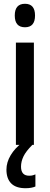

<svg xmlns="http://www.w3.org/2000/svg" viewBox="-20 -765 263 1014"><path d="M112 -745Q165 -745 165 -683Q165 -621 112 -621Q58 -621 58 -683Q58 -745 112 -745ZM159 -540V0H64V-540ZM91 115Q91 163 134 163Q147 163 154.5 160.5Q162 158 167 156V220Q158 224 145 226.5Q132 229 115 229Q64 229 39 203.5Q14 178 14 131Q14 92 36.5 54.5Q59 17 98 -12L151 0Q117 34 104 61Q91 88 91 115Z"/></svg>

Font: Noto Sans Gujarati UI ExtraCondensed Medium
Style: Regular
Weight: 500
Width: 2
Designer: Jelle Bosma - Monotype Design Team, Universal Thirst
Foundry: Monotype Imaging Inc.
Version: Version 2.106; ttfautohint (v1.8.4.7-5d5b)